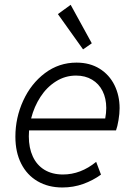

<svg xmlns="http://www.w3.org/2000/svg" viewBox="-20 -789 566 816"><path d="M45.4 -208Q45.4 -288.6 78.6 -361.1Q111.8 -433.6 171.1 -478.3Q230.5 -522.9 305.2 -522.9Q361.8 -522.9 403.3 -497.1Q444.8 -471.2 466.6 -427Q488.3 -382.8 488.3 -329.1Q488.3 -305.7 483.6 -278.1Q479 -250.5 473.1 -234.9H103.5Q102.5 -218.3 102.5 -209.5Q102.5 -160.6 119.4 -124Q136.2 -87.4 168.9 -67.4Q201.7 -47.4 247.6 -47.4Q322.8 -47.4 388.7 -101.1L409.2 -46.9Q375 -22 333.3 -7.1Q291.5 7.8 245.1 7.8Q185.1 7.8 139.9 -18.6Q94.7 -44.9 70.1 -93.5Q45.4 -142.1 45.4 -208ZM427.2 -285.6Q431.6 -309.1 431.6 -330.1Q431.6 -370.6 416 -401.9Q400.4 -433.1 371.3 -450.4Q342.3 -467.8 303.2 -467.8Q256.8 -467.8 217.8 -443.1Q178.7 -418.5 151.9 -377.2Q125 -335.9 112.3 -285.6ZM226.1 -729 280.3 -768.6 370.1 -605 333 -579.1Z"/></svg>

Font: Reddit Sans Chocolate Light
Style: Italic
Weight: 300
Italic angle: -11.25°
Designer: Stephen Hutchings
Version: Version 1.013